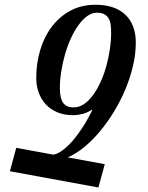

<svg xmlns="http://www.w3.org/2000/svg" viewBox="-20 -747 635 825"><path d="M430.2 -41.5 402.8 58.6 22.5 -11.2 49.8 -111.8 209 -82.5Q224.6 -85 241 -95.7Q257.3 -106.4 273.7 -122.3Q290 -138.2 305.2 -158Q320.3 -177.7 333.7 -198Q347.2 -218.3 357.9 -238Q368.7 -257.8 376 -273.9L374 -275.9Q366.7 -270 356.7 -265.4Q346.7 -260.7 335.7 -257.8Q324.7 -254.9 314.2 -253.4Q303.7 -252 295.4 -252Q256.3 -252 226.6 -264.4Q196.8 -276.9 176.8 -298.6Q156.7 -320.3 146.2 -349.4Q135.7 -378.4 135.7 -411.6Q135.7 -474.1 152.6 -531.2Q169.4 -588.4 202.1 -631.8Q234.9 -675.3 282.2 -700.9Q329.6 -726.6 391.1 -726.6Q431.2 -726.6 463.1 -716.1Q495.1 -705.6 517.3 -685.1Q539.6 -664.6 551.5 -634.3Q563.5 -604 563.5 -564.5Q563.5 -515.6 551.5 -464.4Q539.6 -413.1 518.8 -363.3Q498 -313.5 469.7 -267.1Q441.4 -220.7 408.9 -181.9Q376.5 -143.1 341.1 -114.3Q305.7 -85.4 271 -70.8ZM396.5 -692.4Q374.5 -692.4 354.5 -677.7Q334.5 -663.1 316.7 -638.4Q298.8 -613.8 284.2 -581.3Q269.5 -548.8 259.3 -512.9Q249 -477.1 243.2 -439.9Q237.3 -402.8 237.3 -369.1Q237.3 -325.2 251 -305.4Q264.6 -285.6 296.9 -285.6Q319.8 -285.6 340.6 -299.6Q361.3 -313.5 379.2 -337.6Q397 -361.8 411.6 -393.6Q426.3 -425.3 436.3 -461.2Q446.3 -497.1 451.9 -534.4Q457.5 -571.8 457.5 -606.9Q457.5 -624.5 455.6 -640.1Q453.6 -655.8 447 -667.5Q440.4 -679.2 428.5 -685.8Q416.5 -692.4 396.5 -692.4Z"/></svg>

Font: Arian Grqi
Style: Regular
Weight: 400
Designer: Ruben Hakobyan (Tarumian)
Foundry: Ruben Hakobyan (Tarumian)
Version: Version 1.003